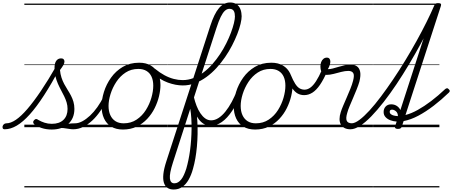

<svg xmlns="http://www.w3.org/2000/svg" viewBox="-196 -1024 3641 1546"><path d="M-159 17Q-170 17 -173.5 9.5Q-177 2 -175 -7Q-173 -16 -165 -23.5Q-157 -31 -145 -31Q-110 -31 -68 -59.5Q-26 -88 24 -146Q74 -204 132.5 -290.5Q191 -377 258 -494L288 -478Q219 -350 158.5 -256.5Q98 -163 43.5 -102.5Q-11 -42 -61 -12.5Q-111 17 -159 17ZM394 17Q377 17 358 13.5Q339 10 316 7.5Q293 5 263 7L290 -16Q319 -22 340 -25.5Q361 -29 378 -30Q395 -31 408 -31Q417 -31 421 -23.5Q425 -16 423 -7Q421 2 413.5 9.5Q406 17 394 17ZM220 19Q176 19 138.5 6.5Q101 -6 79 -24Q71 -32 71 -40.5Q71 -49 79 -57Q88 -66 95 -66Q102 -66 113 -58Q135 -45 162.5 -36Q190 -27 221 -27Q282 -27 315 -59Q348 -91 348 -147Q348 -174 340.5 -199Q333 -224 321 -248.5Q309 -273 295.5 -298Q282 -323 270 -350.5Q258 -378 250.5 -409Q243 -440 243 -476Q243 -516 257.5 -535Q272 -554 296 -554Q310 -554 316.5 -546.5Q323 -539 323 -529Q323 -516 314.5 -500.5Q306 -485 287 -460Q290 -427 299 -399.5Q308 -372 321 -347.5Q334 -323 348.5 -300.5Q363 -278 375.5 -254Q388 -230 395.5 -204Q403 -178 403 -147Q403 -71 353.5 -26Q304 19 220 19ZM0 475H550V485H0ZM0 -20H550V0H0ZM0 -505H550V-500H0ZM0 -995H550V-985H0Z M393 17Q382 17 377.5 9.5Q373 2 374.5 -7Q376 -16 384.5 -23.5Q393 -31 408 -31Q436 -31 467 -47.5Q498 -64 529 -93Q560 -122 588 -161.5Q616 -201 639 -247Q644 -257 653 -256.5Q662 -256 668.5 -249.5Q675 -243 670 -233Q645 -179 614 -133Q583 -87 547 -53.5Q511 -20 472.5 -1.5Q434 17 393 17ZM550 475V485ZM550 -20V0ZM550 -505V-500ZM550 -995V-985Z M794 19Q738 19 699.5 -4.5Q661 -28 641.5 -70.5Q622 -113 622 -168Q622 -223 641 -284Q660 -345 698 -398.5Q736 -452 792.5 -485.5Q849 -519 925 -519Q980 -519 1018 -496.5Q1056 -474 1076 -433.5Q1096 -393 1096 -339Q1096 -298 1084.5 -249.5Q1073 -201 1049.5 -153.5Q1026 -106 989.5 -67Q953 -28 904.5 -4.5Q856 19 794 19ZM800 -31Q859 -31 904 -61Q949 -91 978.5 -138Q1008 -185 1023 -237Q1038 -289 1038 -334Q1038 -376 1024.5 -406Q1011 -436 984 -452.5Q957 -469 918 -469Q860 -469 815.5 -440Q771 -411 740.5 -364.5Q710 -318 694 -266.5Q678 -215 678 -171Q678 -128 692.5 -96.5Q707 -65 734 -48Q761 -31 800 -31ZM550 475H1151V485H550ZM550 -20H1151V0H550ZM550 -505H1151V-500H550ZM550 -995H1151V-985H550Z M1276 -336Q1219 -336 1155.5 -359Q1092 -382 1027 -439Q1019 -446 1018.5 -454Q1018 -462 1023.5 -467.5Q1029 -473 1036.5 -474.5Q1044 -476 1051 -471Q1090 -439 1128 -418.5Q1166 -398 1203 -388.5Q1240 -379 1274 -379Q1320 -379 1362 -395.5Q1404 -412 1442.5 -441Q1481 -470 1514.5 -508Q1548 -546 1576 -588.5Q1604 -631 1626 -675Q1648 -719 1663.5 -760.5Q1679 -802 1687.5 -837Q1696 -872 1696 -896Q1696 -907 1704 -913Q1712 -919 1723 -919Q1734 -919 1742 -913Q1750 -907 1750 -896Q1750 -870 1741 -832Q1732 -794 1714.5 -749.5Q1697 -705 1672.5 -657.5Q1648 -610 1616 -563.5Q1584 -517 1546.5 -476Q1509 -435 1465.5 -403.5Q1422 -372 1374.5 -354Q1327 -336 1276 -336ZM1152 475H1177V485H1152ZM1152 -20H1177V0H1152ZM1152 -505H1177V-500H1152ZM1152 -995H1177V-985H1152Z M1202 502Q1173 502 1153 489Q1133 476 1124 448Q1115 420 1119.5 377Q1124 334 1144 273L1497 -815Q1529 -914 1567.5 -959Q1606 -1004 1657 -1004Q1687 -1004 1707.5 -990.5Q1728 -977 1738.5 -953Q1749 -929 1749 -897Q1749 -885 1741 -878.5Q1733 -872 1722 -872Q1711 -872 1703 -878.5Q1695 -885 1695 -897Q1695 -915 1690.5 -927.5Q1686 -940 1676.5 -946.5Q1667 -953 1652 -953Q1632 -953 1615 -937.5Q1598 -922 1581.5 -888.5Q1565 -855 1547 -799L1366 -240Q1377 -197 1383.5 -148Q1390 -99 1393 -48Q1396 3 1395 55Q1394 107 1389.5 156.5Q1385 206 1377 251.5Q1369 297 1358 335Q1344 386 1322.5 423.5Q1301 461 1271.5 481.5Q1242 502 1202 502ZM1208 452Q1224 452 1237.5 444Q1251 436 1263 421Q1275 406 1285 384Q1295 362 1304 334Q1313 303 1321 265Q1329 227 1334.5 185.5Q1340 144 1343 100.5Q1346 57 1346.5 13.5Q1347 -30 1344.5 -71Q1342 -112 1336 -148L1196 286Q1168 373 1172 412.5Q1176 452 1208 452ZM1176 475H1614V485H1176ZM1176 -20H1614V0H1176ZM1176 -505H1614V-500H1176ZM1176 -995H1614V-985H1176Z M1501 -11Q1471 -11 1447 -25Q1423 -39 1405 -63Q1387 -87 1373.5 -116Q1360 -145 1351.5 -174.5Q1343 -204 1338 -230Q1335 -241 1341.5 -246.5Q1348 -252 1355.5 -251Q1363 -250 1365 -242Q1374 -205 1387 -171.5Q1400 -138 1417.5 -112Q1435 -86 1456.5 -70.5Q1478 -55 1504 -55Q1534 -55 1563 -73.5Q1592 -92 1619 -125.5Q1646 -159 1670 -203.5Q1694 -248 1714 -300Q1718 -310 1727 -309.5Q1736 -309 1742.5 -301.5Q1749 -294 1745 -283Q1714 -193 1674 -132.5Q1634 -72 1590 -41.5Q1546 -11 1501 -11ZM1613 475V485ZM1613 -20V0ZM1613 -505V-500ZM1613 -995V-985Z M1858 19Q1802 19 1763.5 -4.5Q1725 -28 1705.5 -70.5Q1686 -113 1686 -168Q1686 -223 1705 -284Q1724 -345 1762 -398.5Q1800 -452 1856.5 -485.5Q1913 -519 1989 -519Q2044 -519 2082 -496.5Q2120 -474 2140 -433.5Q2160 -393 2160 -339Q2160 -298 2148.5 -249.5Q2137 -201 2113.5 -153.5Q2090 -106 2053.5 -67Q2017 -28 1968.5 -4.5Q1920 19 1858 19ZM1864 -31Q1923 -31 1968 -61Q2013 -91 2042.5 -138Q2072 -185 2087 -237Q2102 -289 2102 -334Q2102 -376 2088.5 -406Q2075 -436 2048 -452.5Q2021 -469 1982 -469Q1924 -469 1879.5 -440Q1835 -411 1804.5 -364.5Q1774 -318 1758 -266.5Q1742 -215 1742 -171Q1742 -128 1756.5 -96.5Q1771 -65 1798 -48Q1825 -31 1864 -31ZM1614 475H2215V485H1614ZM1614 -20H2215V0H1614ZM1614 -505H2215V-500H1614ZM1614 -995H2215V-985H1614Z M2253 -258Q2224 -258 2200 -271.5Q2176 -285 2154.5 -317.5Q2133 -350 2111 -407Q2106 -419 2113 -426Q2120 -433 2130.5 -432.5Q2141 -432 2145 -422Q2164 -376 2181 -349.5Q2198 -323 2216.5 -312.5Q2235 -302 2256 -302Q2280 -302 2303 -318.5Q2326 -335 2349 -370.5Q2372 -406 2396 -461Q2400 -470 2409 -474Q2418 -478 2426.5 -476.5Q2435 -475 2439.5 -469Q2444 -463 2440 -453Q2410 -384 2380.5 -341Q2351 -298 2319.5 -278Q2288 -258 2253 -258ZM2216 475V485ZM2216 -20V0ZM2216 -505V-500ZM2216 -995V-985Z M2626 17Q2598 17 2578.5 7Q2559 -3 2548.5 -21.5Q2538 -40 2538 -65.5Q2538 -91 2548 -122Q2555 -144 2568 -174.5Q2581 -205 2596 -239.5Q2611 -274 2625 -308.5Q2639 -343 2647 -374Q2659 -419 2648 -436Q2637 -453 2609 -453Q2583 -453 2552 -445Q2521 -437 2490.5 -429Q2460 -421 2433 -421Q2418 -421 2406.5 -429Q2395 -437 2389.5 -452.5Q2384 -468 2384 -490Q2384 -508 2390 -524Q2396 -540 2408 -550Q2420 -560 2436 -560Q2450 -560 2457 -551Q2464 -542 2464 -528Q2464 -517 2459 -500.5Q2454 -484 2444 -467Q2462 -467 2483.5 -472.5Q2505 -478 2529.5 -485.5Q2554 -493 2579 -498.5Q2604 -504 2627 -504Q2658 -504 2678 -490Q2698 -476 2704 -446Q2710 -416 2698 -367Q2690 -339 2676 -304.5Q2662 -270 2647 -235Q2632 -200 2619 -169Q2606 -138 2600 -115Q2587 -72 2596 -51.5Q2605 -31 2640 -31Q2650 -31 2654 -23.5Q2658 -16 2656 -7Q2654 2 2646.5 9.5Q2639 17 2626 17ZM2215 475H2783V485H2215ZM2215 -20H2783V0H2215ZM2215 -505H2783V-500H2215ZM2215 -995H2783V-985H2215Z M2626 17Q2615 17 2611 9.5Q2607 2 2608.5 -7Q2610 -16 2617 -23.5Q2624 -31 2635 -31Q2661 -31 2698 -58.5Q2735 -86 2779 -134Q2823 -182 2871 -246Q2919 -310 2969 -384Q3019 -458 3067 -537Q3115 -616 3158.5 -694.5Q3202 -773 3238 -845.5Q3274 -918 3300 -978Q3304 -986 3311 -990Q3318 -994 3326 -994Q3334 -994 3338.5 -989.5Q3343 -985 3340 -978Q3313 -911 3275 -833Q3237 -755 3192 -672Q3147 -589 3097.5 -506Q3048 -423 2996.5 -346Q2945 -269 2893.5 -203Q2842 -137 2794 -87.5Q2746 -38 2703 -10.5Q2660 17 2626 17ZM2782 475H2807V485H2782ZM2782 -20H2807V0H2782ZM2782 -505H2807V-500H2782ZM2782 -995H2807V-985H2782Z M3007 14Q2995 14 2988.5 9Q2982 4 2985 -7L2998 -45Q2970 -47 2946.5 -56Q2923 -65 2908 -81.5Q2893 -98 2893 -122Q2893 -149 2909.5 -166.5Q2926 -184 2954 -184Q2979 -184 2998.5 -171.5Q3018 -159 3028 -138L3300 -978Q3304 -990 3311 -994.5Q3318 -999 3331 -999Q3348 -999 3353 -993.5Q3358 -988 3354 -976L3069 -98Q3116 -110 3168 -139Q3220 -168 3276 -210.5Q3332 -253 3389 -307Q3394 -311 3401.5 -313Q3409 -315 3417 -306Q3426 -298 3425.5 -291.5Q3425 -285 3419 -279Q3359 -221 3296.5 -173Q3234 -125 3173 -92.5Q3112 -60 3054 -49L3039 -4Q3036 5 3029 9.5Q3022 14 3007 14ZM3008 -89Q3008 -114 2992.5 -127.5Q2977 -141 2961 -141Q2942 -141 2942 -124Q2942 -112 2951.5 -104.5Q2961 -97 2975.5 -93.5Q2990 -90 3008 -89ZM2808 475H3342V485H2808ZM2808 -20H3342V0H2808ZM2808 -505H3342V-500H2808ZM2808 -995H3342V-985H2808Z"/></svg>

Font: Playwrite SK Guides
Style: Regular
Weight: 400
Designer: Veronika Burian, José Scaglione
Foundry: TypeTogether
Version: Version 1.003